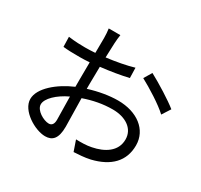

<svg xmlns="http://www.w3.org/2000/svg" viewBox="-168 -1021 1336 1274"><g transform="rotate(30 500.0 -383.5)"><path d="M721 -688 685 -628C749 -594 860 -525 909 -478L950 -542C901 -582 792 -650 721 -688ZM325 -279 328 -102C328 -69 315 -53 292 -53C253 -53 183 -92 183 -138C183 -183 244 -241 325 -279ZM121 -619 123 -543C157 -539 194 -538 251 -538C272 -538 297 -539 325 -541L324 -410V-353C209 -304 105 -217 105 -134C105 -45 235 32 313 32C367 32 401 2 401 -91L397 -308C469 -333 540 -347 615 -347C710 -347 787 -301 787 -216C787 -124 707 -77 619 -60C582 -52 539 -52 502 -53L530 28C565 26 609 24 654 14C791 -19 867 -96 867 -217C867 -337 762 -416 616 -416C550 -416 472 -403 396 -379V-414L398 -549C471 -557 549 -570 608 -584L606 -662C549 -645 473 -631 400 -622L404 -730C405 -753 408 -781 411 -799H322C325 -782 327 -748 327 -728L326 -614C298 -612 272 -611 249 -611C212 -611 176 -612 121 -619Z"/></g></svg>

Font: Noto Sans HK
Style: Regular
Weight: 400
Designer: Ryoko NISHIZUKA 西塚涼子 (kana, bopomofo & ideographs); Paul D. Hunt (Latin, Greek & Cyrillic); Sandoll Communications 산돌커뮤니
Foundry: Adobe
Version: Version 2.004;hotconv 1.0.118;makeotfexe 2.5.65603